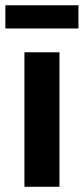

<svg xmlns="http://www.w3.org/2000/svg" viewBox="-41 -716 320 736"><path d="M52.7 0H187V-515.6H52.7ZM259.8 -695.8H-20.5V-606.9H259.8Z"/></svg>

Font: Raveo Display Display SemiBold
Style: Regular
Weight: 600
Designer: Jakub Foglar, Rasmus Andersson (Inter)
Foundry: Jakubfoglar.com
Version: Version 1.100;Glyphs 3.2.3 (3260)